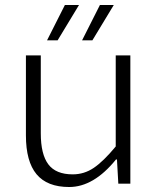

<svg xmlns="http://www.w3.org/2000/svg" viewBox="-20 -730 640 763"><path d="M167 -569.8 237.8 -710H293.9L209 -569.8ZM306.2 -569.8 377 -710H432.1L347.2 -569.8ZM254.9 13.2Q167.5 13.2 125.2 -37.6Q83 -88.4 83 -191.9V-509.8H142.1V-200.2Q142.1 -116.7 172.1 -76.9Q202.1 -37.1 269 -37.1Q314.5 -37.1 352.8 -63Q391.1 -88.9 439.9 -147.9V-509.8H498V0H450.2L444.8 -96.2H440.9Q352.5 13.2 254.9 13.2Z"/></svg>

Font: Office Code Pro Light
Style: Regular
Weight: 300
Designer: Nathan Rutzky & Paul D. Hunt
Foundry: Adobe Systems Incorporated
Version: Version 1.004;PS 001.004;hotconv 1.0.70;makeotf.lib2.5.58329